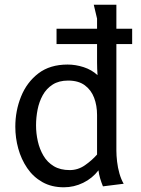

<svg xmlns="http://www.w3.org/2000/svg" viewBox="-20 -782 598 815"><path d="M267 -508Q301 -508 335 -497Q369 -486 394 -463Q393 -477 392.5 -490.5Q392 -504 392 -517V-703L378 -762H474V-143Q474 -122 477 -96Q480 -70 487 -45.5Q494 -21 505 -2L417 9Q410 -8 405 -25Q400 -42 398 -59Q372 -25 333 -6Q294 13 251 13Q199 13 160 -9Q121 -31 95.5 -68.5Q70 -106 57.5 -151.5Q45 -197 45 -244Q45 -312 69.5 -372.5Q94 -433 143 -470.5Q192 -508 267 -508ZM269 -440Q230 -440 203.5 -423Q177 -406 161.5 -378Q146 -350 139.5 -316.5Q133 -283 133 -250Q133 -216 140.5 -182.5Q148 -149 164.5 -121Q181 -93 208.5 -76.5Q236 -60 276 -60Q311 -60 340.5 -80.5Q370 -101 392 -126V-294Q392 -334 379.5 -367Q367 -400 340 -420Q313 -440 269 -440ZM220 -660H541V-595H220Z"/></svg>

Font: Rosario Light
Style: Regular
Weight: 400
Version: Version 1.101; ttfautohint (v1.8.1.43-b0c9)